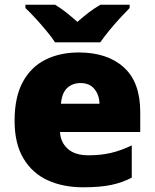

<svg xmlns="http://www.w3.org/2000/svg" viewBox="-20 -786 658 816"><path d="M315 -563Q436 -563 506 -500Q576 -437 576 -310V-225H235Q237 -182 267.5 -154Q298 -126 356 -126Q408 -126 451 -136Q494 -146 540 -168V-31Q500 -10 452.5 0Q405 10 333 10Q249 10 183.5 -19.5Q118 -49 80 -112Q42 -175 42 -273Q42 -373 76.5 -437Q111 -501 172.5 -532Q234 -563 315 -563ZM322 -433Q288 -433 265.5 -412Q243 -391 239 -345H403Q402 -382 381.5 -407.5Q361 -433 322 -433ZM214 -606Q199 -629 176.5 -656Q154 -683 130.5 -708.5Q107 -734 88 -752V-766H214Q240 -750 261.5 -733Q283 -716 309 -693Q335 -716 358 -733.5Q381 -751 407 -766H531V-752Q514 -735 490.5 -709.5Q467 -684 444.5 -656.5Q422 -629 406 -606Z"/></svg>

Font: Noto Sans Georgian Black
Style: Regular
Weight: 900
Designer: Monotype Design Team, Akaki Razmadze
Foundry: Google LLC
Version: Version 2.005; ttfautohint (v1.8.4.7-5d5b)